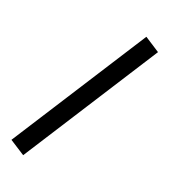

<svg xmlns="http://www.w3.org/2000/svg" viewBox="-167 -925 1054 1194"><g transform="rotate(20 360.0 -328.0)"><path d="M694.8 -740.2 126 148.9 24.9 84 594.2 -805.2Z"/></g></svg>

Font: Zantroke
Style: Regular
Weight: 500
Foundry: gluk
Version: Version 0.36